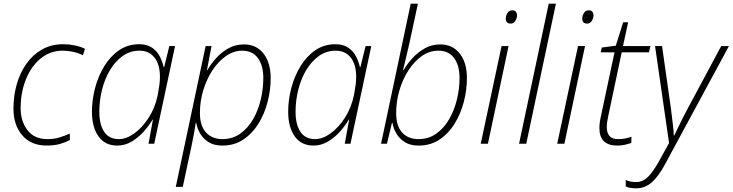

<svg xmlns="http://www.w3.org/2000/svg" viewBox="-20 -780 3976 1042"><path d="M234 10Q148 10 100.5 -46Q53 -102 53 -190Q53 -260 71 -323Q89 -386 124 -435Q159 -484 209 -512Q259 -540 323 -540Q354 -540 386 -533.5Q418 -527 441 -515L430 -480Q407 -492 378 -498.5Q349 -505 322 -505Q252 -505 200.5 -462.5Q149 -420 120.5 -349Q92 -278 92 -193Q92 -122 129 -73.5Q166 -25 238 -25Q272 -25 301 -33.5Q330 -42 359 -55V-20Q335 -7 304.5 1.5Q274 10 234 10Z M616 10Q550 10 514.5 -40Q479 -90 479 -174Q479 -238 496 -302.5Q513 -367 546 -421Q579 -475 626.5 -507.5Q674 -540 736 -540Q778 -540 805.5 -521Q833 -502 847.5 -473Q862 -444 868 -416H871L899 -530H930L817 0H786L810 -131H808Q790 -100 761.5 -67.5Q733 -35 696 -12.5Q659 10 616 10ZM625 -25Q666 -25 709.5 -56.5Q753 -88 787.5 -142Q822 -196 836 -264Q842 -296 845 -319Q848 -342 848 -362Q848 -430 818.5 -467.5Q789 -505 737 -505Q686 -505 645.5 -476Q605 -447 576.5 -399Q548 -351 533.5 -292Q519 -233 519 -174Q519 -104 545.5 -64.5Q572 -25 625 -25Z M934 234 1096 -530H1128L1103 -399H1105Q1124 -432 1153 -464.5Q1182 -497 1220 -518Q1258 -539 1305 -539Q1371 -539 1410 -489.5Q1449 -440 1449 -355Q1449 -292 1432.5 -227.5Q1416 -163 1383 -109.5Q1350 -56 1301 -23Q1252 10 1187 10Q1142 10 1113 -8Q1084 -26 1067 -54Q1050 -82 1045 -113H1042Q1038 -83 1031.5 -49Q1025 -15 1019 14L972 234ZM1187 -25Q1242 -25 1283.5 -54.5Q1325 -84 1353 -132Q1381 -180 1395 -239Q1409 -298 1409 -356Q1409 -425 1379.5 -465Q1350 -505 1294 -505Q1249 -505 1207.5 -476.5Q1166 -448 1134 -400Q1102 -352 1083.5 -291.5Q1065 -231 1065 -167Q1065 -96 1098.5 -60.5Q1132 -25 1187 -25Z M1681 10Q1615 10 1579.5 -40Q1544 -90 1544 -174Q1544 -238 1561 -302.5Q1578 -367 1611 -421Q1644 -475 1691.5 -507.5Q1739 -540 1801 -540Q1843 -540 1870.5 -521Q1898 -502 1912.5 -473Q1927 -444 1933 -416H1936L1964 -530H1995L1882 0H1851L1875 -131H1873Q1855 -100 1826.5 -67.5Q1798 -35 1761 -12.5Q1724 10 1681 10ZM1690 -25Q1731 -25 1774.5 -56.5Q1818 -88 1852.5 -142Q1887 -196 1901 -264Q1907 -296 1910 -319Q1913 -342 1913 -362Q1913 -430 1883.5 -467.5Q1854 -505 1802 -505Q1751 -505 1710.5 -476Q1670 -447 1641.5 -399Q1613 -351 1598.5 -292Q1584 -233 1584 -174Q1584 -104 1610.5 -64.5Q1637 -25 1690 -25Z M2252 10Q2207 10 2178 -8Q2149 -26 2132 -54Q2115 -82 2110 -113H2107L2080 0H2048L2209 -760H2248L2203 -551Q2195 -516 2185 -473Q2175 -430 2167 -399H2170Q2189 -432 2218 -464Q2247 -496 2285 -517.5Q2323 -539 2369 -539Q2436 -539 2475 -489.5Q2514 -440 2514 -356Q2514 -293 2497.5 -228.5Q2481 -164 2448 -110Q2415 -56 2366 -23Q2317 10 2252 10ZM2251 -25Q2306 -25 2347.5 -54.5Q2389 -84 2417 -132Q2445 -180 2459.5 -239Q2474 -298 2474 -356Q2474 -425 2444.5 -465Q2415 -505 2359 -505Q2311 -505 2269.5 -476Q2228 -447 2196.5 -398Q2165 -349 2147.5 -289Q2130 -229 2130 -167Q2130 -96 2162.5 -60.5Q2195 -25 2251 -25Z M2752 -652Q2725 -652 2725 -679Q2725 -695 2734 -709.5Q2743 -724 2760 -724Q2774 -724 2780 -716Q2786 -708 2786 -698Q2786 -681 2776.5 -666.5Q2767 -652 2752 -652ZM2589 0 2702 -530H2740L2628 0Z M2797 0 2958 -760H2997L2836 0Z M3167 -652Q3140 -652 3140 -679Q3140 -695 3149 -709.5Q3158 -724 3175 -724Q3189 -724 3195 -716Q3201 -708 3201 -698Q3201 -681 3191.5 -666.5Q3182 -652 3167 -652ZM3004 0 3117 -530H3155L3043 0Z M3330 10Q3233 10 3233 -85Q3233 -99 3235 -115Q3237 -131 3241 -148L3315 -496H3240L3246 -522L3322 -532L3362 -659H3389L3361 -530H3510L3502 -496H3354L3281 -150Q3273 -115 3273 -90Q3273 -59 3287.5 -42Q3302 -25 3334 -25Q3356 -25 3373.5 -28.5Q3391 -32 3407 -38L3406 -4Q3391 1 3372 5.5Q3353 10 3330 10Z M3432 242Q3397 242 3376 232V197Q3388 202 3401 205Q3414 208 3433 208Q3468 208 3496 180.5Q3524 153 3556 96L3611 -4L3535 -530H3573L3621 -192Q3627 -145 3631.5 -107Q3636 -69 3637 -44H3639Q3650 -66 3668 -104Q3686 -142 3708 -183L3894 -530H3936L3590 110Q3556 174 3519 208Q3482 242 3432 242Z"/></svg>

Font: Noto Sans Disp ExtLt
Style: Italic
Weight: 200
Italic angle: -12°
Designer: Monotype Design Team
Foundry: Monotype Imaging Inc.
Version: Version 2.000;GOOG;noto-source:20170915:90ef993387c0